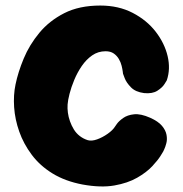

<svg xmlns="http://www.w3.org/2000/svg" viewBox="-20 -671 660 693"><path d="M278 -5Q215 -17 169.5 -45Q124 -73 94.5 -112.5Q65 -152 49.5 -196Q34 -240 31 -284Q28 -328 36 -366Q45 -410 65.5 -459.5Q86 -509 122 -552.5Q158 -596 212 -623.5Q266 -651 342 -651Q408 -651 459 -624.5Q510 -598 542 -556.5Q574 -515 585 -468.5Q596 -422 582 -381Q582 -381 574 -368Q566 -355 548 -343.5Q530 -332 500 -335Q469 -339 452.5 -356Q436 -373 430 -389Q424 -405 424 -405Q424 -405 423 -413Q422 -421 419 -433.5Q416 -446 409 -458Q402 -470 390.5 -478Q379 -486 361 -486Q334 -486 312.5 -471Q291 -456 275 -432.5Q259 -409 248 -382.5Q237 -356 231 -332.5Q225 -309 224 -294Q223 -280 225 -264.5Q227 -249 232.5 -233.5Q238 -218 246.5 -204Q255 -190 268 -180Q281 -170 297 -165Q311 -161 330.5 -168Q350 -175 368.5 -188Q387 -201 395 -214Q395 -214 402 -224Q409 -234 424.5 -245Q440 -256 464 -258.5Q488 -261 522 -246Q551 -233 564.5 -217Q578 -201 581 -184.5Q584 -168 580.5 -154.5Q577 -141 573 -132.5Q569 -124 569 -124Q569 -124 559.5 -108.5Q550 -93 529.5 -71Q509 -49 475 -29.5Q441 -10 392.5 -1.5Q344 7 278 -5Z"/></svg>

Font: Sour Gummy Black
Style: Regular
Weight: 900
Designer: Stefie Justprince
Foundry: Eifetstype
Version: Version 1.000